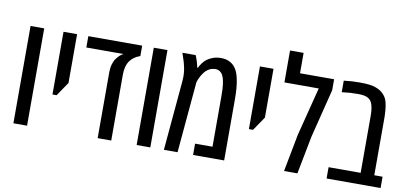

<svg xmlns="http://www.w3.org/2000/svg" viewBox="-71 -994 2598 1224"><g transform="rotate(10 1228.0 -381.5)"><path d="M63 0V-629.9H151.4V0Z M276.4 -224.1V-629.9H364.3V-314L303.2 -224.1Z M608.4 0V-428.2Q608.4 -455.6 615.5 -479.2Q622.6 -502.9 632.8 -516.1Q644.5 -531.7 654.5 -541Q664.6 -550.3 677.7 -556.6H437V-629.9H785.6V-562.5Q762.7 -554.7 746.8 -543Q731 -531.2 721.7 -518.6Q696.3 -483.9 696.3 -426.8V0Z M860.8 0V-629.9H949.2V0Z M1037.1 0 1077.1 -449.7Q1077.6 -456.5 1078.1 -466.1Q1078.6 -475.6 1078.6 -483.9Q1078.6 -502.4 1075.7 -522.2Q1072.8 -542 1067.4 -561.5Q1066.4 -566.4 1064.9 -571.5Q1063.5 -576.7 1061.8 -581.5Q1060.1 -586.4 1058.6 -591.3Q1055.2 -601.1 1052.2 -610.6Q1049.3 -620.1 1045.9 -629.9H1131.8Q1139.6 -611.8 1145.8 -591.6Q1151.9 -571.3 1155.3 -553.2H1160.2Q1166.5 -568.4 1178.5 -584Q1190.4 -599.6 1203.1 -609.9Q1217.3 -621.1 1241.5 -630.4Q1265.6 -639.6 1294.9 -639.6Q1326.2 -639.6 1348.1 -628.9Q1370.1 -618.2 1384.3 -601.1Q1395 -588.4 1403.1 -569.3Q1411.1 -550.3 1415.5 -528.3Q1421.4 -502.4 1424.3 -468.8Q1427.2 -435.1 1427.2 -398.4V0H1226.1V-73.2H1338.9V-397.9Q1338.9 -448.7 1335.4 -474.4Q1332 -500 1327.1 -516.1Q1320.8 -536.1 1311.3 -546.4Q1301.8 -556.6 1292.2 -560.3Q1282.7 -564 1275.4 -564Q1249 -564 1231 -553.5Q1212.9 -543 1200.7 -526.9Q1188 -510.3 1179.9 -494.1Q1171.9 -478 1166.5 -460L1125.5 0Z M1547.9 -224.1V-629.9H1635.7V-314L1574.7 -224.1Z M1814.9 0 1861.3 -242.2 1941.4 -556.6H1719.2V-763.2H1807.1V-631.3H2027.8V-560.5L1948.7 -244.6L1901.4 0Z M2090.3 0V-73.2H2297.9V-442.4Q2297.9 -500 2283.4 -528.3Q2269 -556.6 2232.9 -562.5Q2225.1 -564 2215.6 -564.7Q2206.1 -565.4 2197.3 -565.4Q2166.5 -565.4 2145.3 -564.2Q2124 -563 2089.8 -558.6V-633.3Q2117.2 -636.7 2142.3 -638.2Q2167.5 -639.6 2192.4 -639.6Q2229 -639.6 2253.2 -636.7Q2277.3 -633.8 2294.9 -627.4Q2319.3 -619.1 2336.4 -605.5Q2353.5 -591.8 2364.7 -572.8Q2372.1 -561 2377 -539.8Q2381.8 -518.6 2384 -493.2Q2386.2 -467.8 2386.2 -441.9V-73.2H2439.9V0Z"/></g></svg>

Font: Open Sans Condensed Medium
Style: Regular
Weight: 500
Width: 3
Designer: Monotype Design Team
Foundry: Monotype Imaging Inc.
Version: Version 3.000